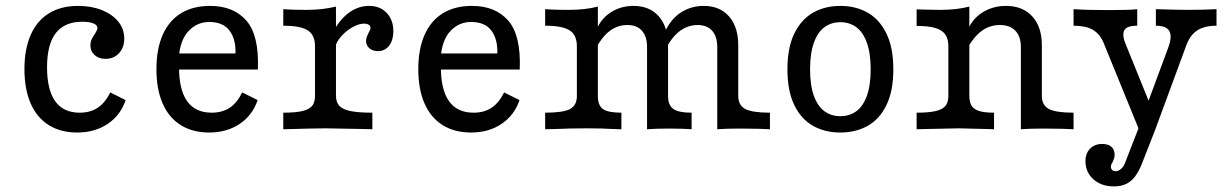

<svg xmlns="http://www.w3.org/2000/svg" viewBox="-20 -447 4259 664"><path d="M64.5 -208.1Q64.5 -277.4 86.3 -326.6Q108.1 -375.8 149.6 -401.2Q191.1 -426.6 250 -426.6Q296 -426.6 332.3 -412.1Q368.5 -397.6 389.1 -372.2Q409.7 -346.8 409.7 -313.7Q409.7 -282.3 391.5 -262.9Q373.4 -243.5 345.2 -243.5Q321.8 -243.5 307.3 -256.5Q292.7 -269.4 292.7 -290.3Q292.7 -301.6 296.8 -310.5Q300.8 -319.4 308.1 -329.8Q311.3 -334.7 314.1 -340.3Q316.9 -346 316.9 -350Q316.9 -360.5 302.8 -366.1Q288.7 -371.8 264.5 -371.8Q203.2 -371.8 173 -332.7Q142.7 -293.5 142.7 -214.5Q142.7 -136.3 171 -96.8Q199.2 -57.3 255.6 -57.3Q291.9 -57.3 317.7 -74.2Q343.5 -91.1 361.3 -127.4L414.5 -100.8Q396.8 -48.4 352.4 -18.5Q308.1 11.3 246.8 11.3Q189.5 11.3 148.4 -14.5Q107.3 -40.3 85.9 -89.5Q64.5 -138.7 64.5 -208.1Z M521 -208.1Q521 -277.4 542.7 -326.6Q564.5 -375.8 606 -401.2Q647.6 -426.6 706.5 -426.6Q787.9 -426.6 832.3 -375.4Q876.6 -324.2 871.8 -206.5H569.4L568.5 -262.1H794.4Q796 -311.3 773.8 -341.1Q751.6 -371 703.2 -371Q662.1 -371 632.7 -340.3Q603.2 -309.7 598.4 -248.4L600.8 -245.2Q599.2 -229 599.2 -213.7Q599.2 -136.3 627.4 -96.8Q655.6 -57.3 712.1 -57.3Q748.4 -57.3 774.2 -74.2Q800 -91.1 817.7 -127.4L871 -100.8Q853.2 -48.4 808.9 -18.5Q764.5 11.3 703.2 11.3Q646 11.3 604.8 -14.5Q563.7 -40.3 542.3 -89.5Q521 -138.7 521 -208.1Z M1069.4 -115.3V-287.1Q1069.4 -325.8 1044.4 -341.9Q1019.4 -358.1 959.7 -358.1V-415.3L988.7 -413.7Q1006.5 -412.9 1041.9 -412.9Q1095.2 -412.9 1141.9 -424.2V-115.3Q1141.9 -93.5 1153.6 -81Q1165.3 -68.5 1192.3 -62.9Q1219.4 -57.3 1267.7 -57.3V0L1241.1 -0.8Q1132.3 -3.2 1105.6 -3.2Q1072.6 -3.2 959.7 0V-57.3Q1001.6 -57.3 1025.4 -62.9Q1049.2 -68.5 1059.3 -80.6Q1069.4 -92.7 1069.4 -115.3ZM1246 -305.6Q1246 -312.9 1248.8 -320.2Q1251.6 -327.4 1254.8 -333.9Q1257.3 -337.9 1259.3 -342.3Q1261.3 -346.8 1261.3 -350.8Q1261.3 -357.3 1255.2 -361.3Q1249.2 -365.3 1238.7 -365.3Q1221 -365.3 1198.8 -352.8Q1176.6 -340.3 1159.7 -321Q1142.7 -301.6 1138.7 -281.5L1133.9 -340.3Q1158.1 -383.1 1189.1 -404.8Q1220.2 -426.6 1256.5 -426.6Q1294.4 -426.6 1317.3 -402.4Q1340.3 -378.2 1340.3 -338.7Q1340.3 -308.1 1325.8 -289.1Q1311.3 -270.2 1287.1 -270.2Q1268.5 -270.2 1257.3 -280.2Q1246 -290.3 1246 -305.6Z M1426.6 -208.1Q1426.6 -277.4 1448.4 -326.6Q1470.2 -375.8 1511.7 -401.2Q1553.2 -426.6 1612.1 -426.6Q1693.5 -426.6 1737.9 -375.4Q1782.3 -324.2 1777.4 -206.5H1475L1474.2 -262.1H1700Q1701.6 -311.3 1679.4 -341.1Q1657.3 -371 1608.9 -371Q1567.7 -371 1538.3 -340.3Q1508.9 -309.7 1504 -248.4L1506.5 -245.2Q1504.8 -229 1504.8 -213.7Q1504.8 -136.3 1533.1 -96.8Q1561.3 -57.3 1617.7 -57.3Q1654 -57.3 1679.8 -74.2Q1705.6 -91.1 1723.4 -127.4L1776.6 -100.8Q1758.9 -48.4 1714.5 -18.5Q1670.2 11.3 1608.9 11.3Q1551.6 11.3 1510.5 -14.5Q1469.4 -40.3 1448 -89.5Q1426.6 -138.7 1426.6 -208.1Z M2392.7 -360.5Q2360.5 -360.5 2333.1 -341.1Q2305.6 -321.8 2281.5 -277.4L2275.8 -329Q2298.4 -380.6 2334.3 -403.6Q2370.2 -426.6 2413.7 -426.6Q2469.4 -426.6 2501.2 -390.3Q2533.1 -354 2533.1 -290.3V-115.3Q2533.1 -83.1 2557.3 -70.2Q2581.5 -57.3 2642.7 -57.3V0Q2624.2 -0.8 2604.8 -1.6L2540.3 -2.4Q2489.5 -2.4 2460.5 0V-283.9Q2460.5 -321 2442.7 -340.7Q2425 -360.5 2392.7 -360.5ZM1975 -115.3V-287.1Q1975 -325.8 1950 -341.9Q1925 -358.1 1865.3 -358.1V-415.3L1894.4 -413.7Q1912.1 -412.9 1947.6 -412.9Q2004 -412.9 2047.6 -424.2V-115.3Q2047.6 -82.3 2065.3 -69.8Q2083.1 -57.3 2129 -57.3V0Q2115.3 -0.8 2100.8 -0.8Q2063.7 -3.2 2010.5 -3.2Q1948.4 -3.2 1900.8 -0.8L1865.3 0V-57.3Q1927.4 -57.3 1951.2 -69.8Q1975 -82.3 1975 -115.3ZM2150 -360.5Q2116.1 -360.5 2089.1 -340.3Q2062.1 -320.2 2039.5 -278.2L2041.9 -341.9Q2057.3 -381.5 2091.9 -404Q2126.6 -426.6 2171 -426.6Q2226.6 -426.6 2258.5 -390.3Q2290.3 -354 2290.3 -290.3V-115.3Q2290.3 -83.1 2308.5 -70.2Q2326.6 -57.3 2371.8 -57.3V0Q2358.1 -0.8 2344.4 -1.6L2297.6 -2.4Q2246.8 -2.4 2217.7 0V-283.9Q2217.7 -321 2200 -340.7Q2182.3 -360.5 2150 -360.5Z M2703.2 -207.3Q2703.2 -282.3 2727 -331Q2750.8 -379.8 2791.9 -403.2Q2833.1 -426.6 2886.3 -426.6Q2939.5 -426.6 2980.6 -403.2Q3021.8 -379.8 3045.6 -331Q3069.4 -282.3 3069.4 -207.3Q3069.4 -132.3 3045.6 -83.5Q3021.8 -34.7 2980.6 -11.7Q2939.5 11.3 2886.3 11.3Q2833.1 11.3 2791.9 -11.7Q2750.8 -34.7 2727 -83.5Q2703.2 -132.3 2703.2 -207.3ZM2991.1 -207.3Q2991.1 -262.9 2977.8 -299.6Q2964.5 -336.3 2941.1 -353.2Q2917.7 -370.2 2886.3 -370.2Q2854.8 -370.2 2831.5 -353.2Q2808.1 -336.3 2794.8 -299.6Q2781.5 -262.9 2781.5 -207.3Q2781.5 -151.6 2794.8 -115.3Q2808.1 -79 2831.5 -62.1Q2854.8 -45.2 2886.3 -45.2Q2917.7 -45.2 2941.1 -62.1Q2964.5 -79 2977.8 -115.3Q2991.1 -151.6 2991.1 -207.3Z M3259.7 -115.3V-287.1Q3259.7 -312.9 3248.8 -328.2Q3237.9 -343.5 3214.1 -350.4Q3190.3 -357.3 3150 -357.3V-414.5Q3204.8 -412.9 3232.3 -412.9Q3288.7 -412.9 3332.3 -424.2V-115.3Q3332.3 -93.5 3340.3 -81Q3348.4 -68.5 3366.9 -62.9Q3385.5 -57.3 3417.7 -57.3V0L3394.4 -0.8Q3314.5 -3.2 3295.2 -3.2Q3276.6 -3.2 3179.8 -0.8L3150 0V-57.3Q3191.9 -57.3 3215.7 -62.9Q3239.5 -68.5 3249.6 -80.6Q3259.7 -92.7 3259.7 -115.3ZM3437.9 -360.5Q3403.2 -360.5 3375.4 -340.3Q3347.6 -320.2 3324.2 -278.2L3326.6 -341.9Q3341.9 -381.5 3377.8 -404Q3413.7 -426.6 3458.9 -426.6Q3516.9 -426.6 3550 -390.3Q3583.1 -354 3583.1 -290.3V-115.3Q3583.1 -83.1 3607.3 -70.2Q3631.5 -57.3 3692.7 -57.3V0Q3674.2 -0.8 3654.8 -1.6L3590.3 -2.4Q3539.5 -2.4 3510.5 0V-283.9Q3510.5 -321 3491.5 -340.7Q3472.6 -360.5 3437.9 -360.5Z M3692.7 -358.1V-415.3Q3738.7 -412.1 3816.1 -412.1Q3890.3 -412.1 3912.9 -415.3V-358.1Q3889.5 -358.1 3877.8 -351.6Q3866.1 -345.2 3864.9 -331Q3863.7 -316.9 3872.6 -295.2L3960.5 -78.2L3946 -82.3L4020.2 -282.3Q4029.8 -308.1 4028.2 -325Q4026.6 -341.9 4014.1 -350Q4001.6 -358.1 3977.4 -358.1V-415.3Q4054.8 -412.9 4083.1 -412.9Q4146 -412.9 4187.1 -415.3V-358.1Q4144.4 -358.1 4119.4 -341.1Q4094.4 -324.2 4081.5 -287.1L3974.2 4H3920.2L3796.8 -298.4Q3783.9 -329.8 3759.3 -344Q3734.7 -358.1 3692.7 -358.1ZM3733.9 110.5Q3733.9 83.1 3750 66.9Q3766.1 50.8 3791.9 50.8Q3812.1 50.8 3823.4 60.5Q3834.7 70.2 3834.7 87.9Q3834.7 96 3832.3 102.4Q3829.8 108.9 3827.4 114.5Q3825 117.7 3823.4 121.8Q3821.8 125.8 3821.8 129.8Q3821.8 136.3 3826.2 140.7Q3830.6 145.2 3837.9 145.2Q3847.6 145.2 3856.9 137.1Q3866.1 129 3870.2 117.7L3925.8 -25L3974.2 4L3929 119.4Q3917.7 147.6 3904.4 164.5Q3891.1 181.5 3873.8 189.5Q3856.5 197.6 3832.3 197.6Q3788.7 197.6 3761.3 173Q3733.9 148.4 3733.9 110.5Z"/></svg>

Font: Playfair Micro SmCond SmLight
Style: Regular
Weight: 360
Width: 4
Designer: Claus Eggers Sørensen
Foundry: Claus Eggers Sørensen
Version: Version 2.100;Glyphs 3.2 (3219)